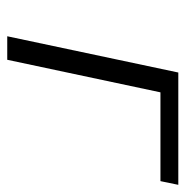

<svg xmlns="http://www.w3.org/2000/svg" viewBox="-11 -501 512 530"><g transform="rotate(90 245.0 -236.0)"><path d="M80.1 0 180.2 -472.2H490.2L480 -422.9H234.9L145 0Z"/></g></svg>

Font: CMU Bright
Style: Oblique
Weight: 500
Italic angle: -12°
Version: Version 0.7.0